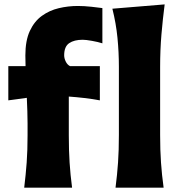

<svg xmlns="http://www.w3.org/2000/svg" viewBox="-20 -871 826 891"><path d="M92.3 0Q99.6 -59.6 103.8 -116.2Q107.9 -172.9 107.9 -243.2V-298.8Q107.9 -324.7 106.9 -354.7Q106 -384.8 104.5 -417L18.6 -405.3V-564H98.6Q97.7 -592.3 97.7 -613.8Q97.7 -682.6 118.4 -727.3Q139.2 -772 174.3 -797.4Q209.5 -822.8 252.7 -833Q295.9 -843.3 341.3 -843.3Q370.6 -843.3 404.5 -839.6Q438.5 -835.9 455.1 -833.5V-669.9Q435.5 -676.3 407 -681.4Q378.4 -686.5 363.8 -686.5Q324.2 -686.5 301 -670.7Q277.8 -654.8 277.8 -614.3Q277.8 -600.1 285.2 -585.2Q292.5 -570.3 305.2 -564H443.4V-405.3Q405.3 -412.1 369.9 -416.3Q334.5 -420.4 299.3 -422.9V-243.2Q299.3 -172.9 303 -116.2Q306.6 -59.6 314.5 0ZM516.1 0Q523.9 -60.1 527.8 -116.9Q531.7 -173.8 531.7 -244.6V-560.5Q531.7 -629.4 525.1 -695.8Q518.6 -762.2 501.5 -830.6L744.1 -850.6Q735.4 -783.7 729.2 -711.4Q723.1 -639.2 723.1 -560.5V-244.6Q723.1 -173.8 727.1 -116.9Q731 -60.1 739.3 0Z"/></svg>

Font: Pinar-DS2-FD ExtraBold
Style: Regular
Weight: 800
Designer: Amin Abedi
Version: Version 3.000